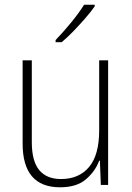

<svg xmlns="http://www.w3.org/2000/svg" viewBox="-20 -785 562 815"><path d="M439 -529V0H408L404 -103H401Q385 -59 345.5 -24.5Q306 10 235 10Q76 10 76 -176V-529H115V-182Q115 -101 146.5 -63Q178 -25 239 -25Q315 -25 358 -76Q401 -127 401 -232V-529ZM382 -758Q366 -735 342 -707.5Q318 -680 292 -653Q266 -626 242 -606H216V-615Q248 -648 282 -689.5Q316 -731 337 -765H382Z"/></svg>

Font: Noto Sans Gujarati SemiCondensed ExtraLight
Style: Regular
Weight: 200
Width: 4
Designer: Jelle Bosma - Monotype Design Team, Universal Thirst
Foundry: Monotype Imaging Inc.
Version: Version 2.106; ttfautohint (v1.8.4.7-5d5b)